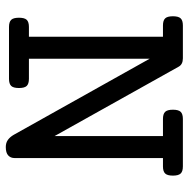

<svg xmlns="http://www.w3.org/2000/svg" viewBox="-15 -605 630 640"><g transform="rotate(90 300.0 -285.0)"><path d="M102.5 -513.2H64.9Q48.3 -513.2 41.3 -520.5Q34.2 -527.8 34.2 -546.4Q34.2 -564.9 41.3 -572.3Q48.3 -579.6 64.9 -579.6H174.3Q194.3 -579.6 202.1 -565.9L433.6 -151.9V-513.2H376.5Q359.9 -513.2 352.8 -520.5Q345.7 -527.8 345.7 -546.4Q345.7 -564.9 352.8 -572.3Q359.9 -579.6 376.5 -579.6H534.7Q551.3 -579.6 558.3 -572.3Q565.4 -564.9 565.4 -546.4Q565.4 -527.8 558.3 -520.5Q551.3 -513.2 534.7 -513.2H506.8V-18.1Q506.8 -5.4 498 2.7Q489.3 10.7 470.2 10.7Q456.1 10.7 446.3 3.7Q436.5 -3.4 429.2 -16.1L175.8 -468.8V-66.4H242.7Q259.3 -66.4 266.4 -59.1Q273.4 -51.8 273.4 -33.2Q273.4 -14.6 266.4 -7.3Q259.3 0 242.7 0H69.8Q53.2 0 46.1 -7.3Q39.1 -14.6 39.1 -33.2Q39.1 -51.8 46.1 -59.1Q53.2 -66.4 69.8 -66.4H102.5Z"/></g></svg>

Font: Courier Prime
Style: Regular
Weight: 400
Designer: Alan Dague-Greene
Foundry: Quote-Unquote Apps
Version: Version 1.203